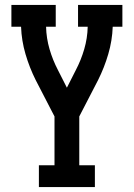

<svg xmlns="http://www.w3.org/2000/svg" viewBox="-20 -755 540 775"><path d="M137 0V-88H200V-285L185 -314L124 -432Q99 -482 83 -536.5Q67 -591 65 -647H26V-735H205V-647H166Q167 -601 180 -556.5Q193 -512 214 -472L250 -401L286 -472Q307 -512 320 -556.5Q333 -601 334 -647H295V-735H474V-647H435Q433 -591 417 -536.5Q401 -482 376 -432L300 -285V-88H363V0Z"/></svg>

Font: Iosevka Curly Slab Semibold
Style: Regular
Weight: 600
Monospace: yes
Designer: Belleve Invis
Foundry: Belleve Invis
Version: Version 22.1.2; ttfautohint (v1.8.4)